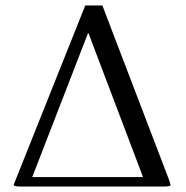

<svg xmlns="http://www.w3.org/2000/svg" viewBox="-20 -678 676 698"><path d="M299.8 -557.1 97.2 -34.2H500L301.8 -557.1ZM352.1 -658.2 596.2 -20Q600.1 -7.8 600.1 -5.9Q600.1 0 579.1 0H50.8Q29.8 0 29.8 -6.8Q29.8 -7.8 35.2 -20L290 -658.2Z"/></svg>

Font: Linux Libertine
Style: Regular
Weight: 400
Designer: Philipp H. Poll
Foundry: Philipp H. Poll
Version: Version 5.3.0 ; ttfautohint (v0.9)